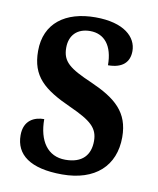

<svg xmlns="http://www.w3.org/2000/svg" viewBox="-68 -600 546 665"><g transform="rotate(10 204.5 -268.0)"><path d="M195 10C311 10 378 -52 378 -153C378 -241 328 -282 240 -321C159 -356 133 -376 133 -425C133 -469 160 -496 205 -496C255 -496 286 -459 286 -390C337 -390 361 -414 361 -453C361 -502 316 -546 215 -546C110 -546 39 -495 39 -397C39 -308 85 -269 183 -225C258 -191 284 -169 284 -123C284 -74 257 -42 197 -42C135 -42 101 -91 101 -168C67 -168 30 -152 30 -99C30 -31 82 10 195 10Z"/></g></svg>

Font: Noto Serif Condensed Semi
Style: Regular
Weight: 600
Width: 3
Designer: Monotype Design Team
Foundry: Monotype Imaging Inc.
Version: Version 1.002